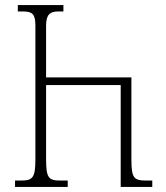

<svg xmlns="http://www.w3.org/2000/svg" viewBox="-20 -734 650 754"><path d="M553 -25C505 -25 496 -36 496 -109V-430H161V-633C161 -678 177 -689 210 -689H229V-714H50V-689H70C108 -689 119 -678 119 -633V-110C119 -36 109 -25 62 -25H39V0H246V-25H217C170 -25 161 -36 161 -110V-400H454V0H578V-25Z"/></svg>

Font: Noto Serif Georgian Condensed ExtraLight
Style: Regular
Weight: 200
Width: 3
Designer: Monotype Design Team, Akaki Razmadze
Foundry: Google LLC
Version: Version 2.003